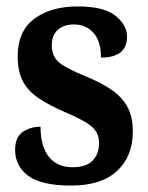

<svg xmlns="http://www.w3.org/2000/svg" viewBox="-20 -567 460 597"><path d="M202 10Q108 10 67.5 -20.5Q27 -51 27 -101Q27 -141 51 -157Q75 -173 106 -173Q106 -112 132 -79.5Q158 -47 205 -47Q249 -47 268.5 -68Q288 -89 288 -122Q288 -155 264 -174.5Q240 -194 185 -217Q134 -239 100.5 -261.5Q67 -284 51 -314.5Q35 -345 35 -392Q35 -470 86.5 -508.5Q138 -547 222 -547Q303 -547 339 -518Q375 -489 375 -453Q375 -388 294 -388Q294 -439 270.5 -465Q247 -491 210 -491Q178 -491 159.5 -474Q141 -457 141 -427Q141 -392 163.5 -373Q186 -354 246 -330Q292 -311 325 -289Q358 -267 375.5 -236Q393 -205 393 -158Q393 -81 344 -35.5Q295 10 202 10Z"/></svg>

Font: Noto Serif Lao Condensed
Style: Bold
Weight: 700
Width: 3
Designer: Monotype Design Team
Foundry: Monotype Imaging Inc.
Version: Version 2.003; ttfautohint (v1.8.4.7-5d5b)